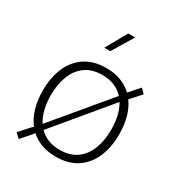

<svg xmlns="http://www.w3.org/2000/svg" viewBox="-219 -1095 1197 1274"><g transform="rotate(30 379.5 -458.0)"><path d="M390.6 -943.4H443.8L346.2 -782.2H300.3ZM381.3 -672.4Q445.3 -672.4 494.9 -653.1Q544.4 -633.8 580.1 -599.1L583 -603.5L648.4 -677.7L681.6 -645.5L614.7 -570.8L608.9 -565.9Q641.6 -521 657.7 -461.7Q673.8 -402.3 673.8 -333.5Q673.8 -236.3 641.8 -159.9Q609.9 -83.5 544.9 -39.1Q480 5.4 381.3 5.4Q319.8 5.4 271.5 -12.7Q223.1 -30.8 187.5 -63L176.8 -47.9L111.3 26.4L76.7 -5.9L144.5 -81.5L158.7 -94.2Q123.5 -139.2 106.2 -200.4Q88.9 -261.7 88.9 -333.5Q88.9 -430.7 120.8 -507.1Q152.8 -583.5 217.8 -627.9Q282.7 -672.4 381.3 -672.4ZM381.3 -619.6Q302.7 -619.6 251.5 -582.3Q200.2 -544.9 175.3 -480.2Q150.4 -415.5 150.4 -333.5Q150.4 -276.4 162.4 -226.8Q174.3 -177.2 198.7 -140.1L543.9 -553.2Q515.6 -585 475.1 -602.3Q434.6 -619.6 381.3 -619.6ZM612.3 -333.5Q612.3 -388.7 601.3 -436.3Q590.3 -483.9 567.9 -521L224.1 -107.9Q252.4 -79.1 291.5 -63Q330.6 -46.9 381.3 -46.9Q460.4 -46.9 511.5 -84.2Q562.5 -121.6 587.4 -186.5Q612.3 -251.5 612.3 -333.5Z"/></g></svg>

Font: Estedad-FD Light
Style: Regular
Weight: 300
Designer: Amin Abedi
Version: Version 7.3